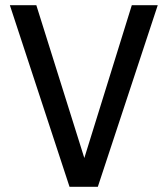

<svg xmlns="http://www.w3.org/2000/svg" viewBox="-20 -720 645 740"><path d="M488 -700 305 -111 120 -700H18L248 0H357L588 -700Z"/></svg>

Font: Arthouse Owned Medium
Style: Regular
Weight: 500
Designer: Jeremy Tribby
Foundry: Tribby Type
Version: Version 1.000;PS 001.000;hotconv 1.0.88;makeotf.lib2.5.64775